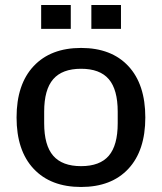

<svg xmlns="http://www.w3.org/2000/svg" viewBox="-20 -735 646 765"><path d="M46 -267Q46 -399 114 -471.5Q182 -544 303 -544Q424 -544 491.5 -471.5Q559 -399 559 -267Q559 -135 491.5 -62.5Q424 10 303 10Q182 10 114 -62.5Q46 -135 46 -267ZM303 -73Q378 -73 413.5 -114.5Q449 -156 449 -244V-290Q449 -378 413.5 -419.5Q378 -461 303 -461Q228 -461 192 -419.5Q156 -378 156 -290V-244Q156 -156 192 -114.5Q228 -73 303 -73ZM144 -715H262V-620H144ZM344 -715H462V-620H344Z"/></svg>

Font: Mozilla Text BETA Medium
Style: Regular
Weight: 500
Designer: Studio DRAMA
Foundry: Studio DRAMA
Version: Version 0.100